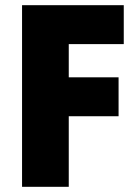

<svg xmlns="http://www.w3.org/2000/svg" viewBox="-20 -720 537 740"><path d="M65 -700H457V-550H245V-422H437V-272H245V0H65Z"/></svg>

Font: Tilda Sans Black
Style: Regular
Weight: 900
Designer: ParaType Ltd
Foundry: ParaType Ltd
Version: Version 1.009